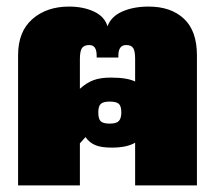

<svg xmlns="http://www.w3.org/2000/svg" viewBox="-20 -564 654 584"><path d="M579 -396V0H391V-130Q366 -115 320 -115Q288 -115 270 -122.5Q252 -130 240 -147L223 -128V0H35V-396Q35 -468 78.5 -506Q122 -544 190 -544Q233 -544 265.5 -529Q298 -514 307 -484Q318 -514 352 -529Q386 -544 432 -544Q500 -544 539.5 -507Q579 -470 579 -396ZM391 -316V-385Q391 -409 385 -418Q379 -427 364 -427Q340 -427 340 -395V-389H274V-395Q274 -427 252 -427Q236 -427 229.5 -418Q223 -409 223 -384V-294Q243 -312 264 -320Q285 -328 317 -328Q367 -328 391 -316ZM349 -222Q349 -241 341.5 -248Q334 -255 314 -255Q294 -255 286.5 -248Q279 -241 279 -222Q279 -202 286.5 -195Q294 -188 314 -188Q334 -188 341.5 -196Q349 -204 349 -222Z"/></svg>

Font: Pridi
Style: Bold
Weight: 700
Designer: Katatrad Team
Foundry: CadsonDemak
Version: Version 1.001